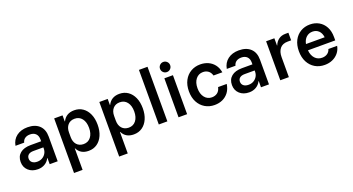

<svg xmlns="http://www.w3.org/2000/svg" viewBox="-55 -1407 4251 2314"><g transform="rotate(-20 2071.0 -250.0)"><path d="M203.3 9.2Q128.3 9.2 81.7 -33.3Q35 -75.8 35 -144.2Q35 -215.8 82.9 -255.4Q130.8 -295 218.3 -295H352.5V-318.3Q352.5 -365.8 326.2 -392.1Q300 -418.3 253.3 -418.3Q214.2 -418.3 188.3 -400.4Q162.5 -382.5 155 -349.2H43.3Q56.7 -425 112.9 -467.5Q169.2 -510 254.2 -510Q350 -510 403.8 -459.6Q457.5 -409.2 457.5 -316.7V0H355V-79.2H351.7Q331.7 -37.5 292.5 -14.2Q253.3 9.2 203.3 9.2ZM226.7 -79.2Q262.5 -79.2 290.8 -95.4Q319.2 -111.7 335.8 -139.6Q352.5 -167.5 352.5 -202.5V-216.7H225Q183.3 -216.7 161.2 -198.8Q139.2 -180.8 139.2 -149.2Q139.2 -116.7 162.9 -97.9Q186.7 -79.2 226.7 -79.2Z M594.2 200V-500H701.7V-422.5H705Q748.3 -510 853.3 -510Q915.8 -510 962.5 -477.5Q1009.2 -445 1035 -386.7Q1060.8 -328.3 1060.8 -250Q1060.8 -172.5 1035 -113.8Q1009.2 -55 962.5 -22.5Q915.8 10 853.3 10Q749.2 10 707.5 -75H704.2V200ZM823.3 -87.5Q882.5 -87.5 916.7 -131.7Q950.8 -175.8 950.8 -250Q950.8 -324.2 916.7 -368.3Q882.5 -412.5 823.3 -412.5Q767.5 -412.5 735.8 -376.2Q704.2 -340 704.2 -280V-220Q704.2 -160 735.8 -124.2Q767.5 -88.3 823.3 -87.5Z M1173.3 200V-500H1280.8V-422.5H1284.2Q1327.5 -510 1432.5 -510Q1495 -510 1541.7 -477.5Q1588.3 -445 1614.2 -386.7Q1640 -328.3 1640 -250Q1640 -172.5 1614.2 -113.8Q1588.3 -55 1541.7 -22.5Q1495 10 1432.5 10Q1328.3 10 1286.7 -75H1283.3V200ZM1402.5 -87.5Q1461.7 -87.5 1495.8 -131.7Q1530 -175.8 1530 -250Q1530 -324.2 1495.8 -368.3Q1461.7 -412.5 1402.5 -412.5Q1346.7 -412.5 1315 -376.2Q1283.3 -340 1283.3 -280V-220Q1283.3 -160 1315 -124.2Q1346.7 -88.3 1402.5 -87.5Z M1754.2 0V-700H1864.2V0Z M2007.5 0V-500H2117.5V0ZM2062.5 -560Q2035.8 -560 2016.7 -578.8Q1997.5 -597.5 1997.5 -625Q1997.5 -651.7 2016.3 -670.8Q2035 -690 2062.5 -690Q2089.2 -690 2108.3 -671.2Q2127.5 -652.5 2127.5 -625Q2127.5 -598.3 2108.8 -579.2Q2090 -560 2062.5 -560Z M2469.2 10Q2400.8 10 2347.1 -22.1Q2293.3 -54.2 2262.5 -112.5Q2231.7 -170.8 2231.7 -250Q2231.7 -330 2262.5 -388.3Q2293.3 -446.7 2347.1 -478.3Q2400.8 -510 2469.2 -510Q2524.2 -510 2570 -489.6Q2615.8 -469.2 2647.1 -429.2Q2678.3 -389.2 2689.2 -329.2H2575.8Q2564.2 -370.8 2535.8 -391.2Q2507.5 -411.7 2469.2 -411.7Q2412.5 -411.7 2377.1 -367.9Q2341.7 -324.2 2341.7 -250Q2341.7 -176.7 2377.1 -132.5Q2412.5 -88.3 2469.2 -88.3Q2510 -88.3 2539.6 -110Q2569.2 -131.7 2580 -179.2H2690.8Q2680.8 -115.8 2649.6 -74.2Q2618.3 -32.5 2572.1 -11.2Q2525.8 10 2469.2 10Z M2913.3 9.2Q2838.3 9.2 2791.7 -33.3Q2745 -75.8 2745 -144.2Q2745 -215.8 2792.9 -255.4Q2840.8 -295 2928.3 -295H3062.5V-318.3Q3062.5 -365.8 3036.2 -392.1Q3010 -418.3 2963.3 -418.3Q2924.2 -418.3 2898.3 -400.4Q2872.5 -382.5 2865 -349.2H2753.3Q2766.7 -425 2822.9 -467.5Q2879.2 -510 2964.2 -510Q3060 -510 3113.8 -459.6Q3167.5 -409.2 3167.5 -316.7V0H3065V-79.2H3061.7Q3041.7 -37.5 3002.5 -14.2Q2963.3 9.2 2913.3 9.2ZM2936.7 -79.2Q2972.5 -79.2 3000.8 -95.4Q3029.2 -111.7 3045.8 -139.6Q3062.5 -167.5 3062.5 -202.5V-216.7H2935Q2893.3 -216.7 2871.2 -198.8Q2849.2 -180.8 2849.2 -149.2Q2849.2 -116.7 2872.9 -97.9Q2896.7 -79.2 2936.7 -79.2Z M3312.5 0V-500H3418.3V-407.5H3421.7Q3438.3 -451.7 3474.2 -478.3Q3510 -505 3560.8 -505H3600V-407.5H3555.8Q3489.2 -407.5 3455.8 -366.7Q3422.5 -325.8 3422.5 -257.5V0Z M3881.7 10Q3811.7 10 3757.9 -22.1Q3704.2 -54.2 3673.3 -112.9Q3642.5 -171.7 3642.5 -251.7Q3642.5 -330.8 3672.5 -388.8Q3702.5 -446.7 3755.4 -478.3Q3808.3 -510 3876.7 -510Q3940 -510 3990.4 -481.2Q4040.8 -452.5 4070 -398.3Q4099.2 -344.2 4099.2 -268.3V-225H3749.2Q3755 -158.3 3790.4 -120.4Q3825.8 -82.5 3880.8 -82.5Q3920.8 -82.5 3948.8 -102.1Q3976.7 -121.7 3985.8 -155.8H4098.3Q4088.3 -104.2 4057.5 -67.1Q4026.7 -30 3981.7 -10Q3936.7 10 3881.7 10ZM3752.5 -304.2H3992.5Q3985.8 -359.2 3954.6 -388.8Q3923.3 -418.3 3876.7 -418.3Q3829.2 -418.3 3796.2 -388.3Q3763.3 -358.3 3752.5 -304.2Z"/></g></svg>

Font: Funnel Sans Light Medium
Style: Regular
Weight: 500
Version: Version 1.000